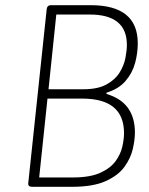

<svg xmlns="http://www.w3.org/2000/svg" viewBox="-20 -720 574 740"><path d="M104 0Q87 0 89 -15L160 -685Q162 -700 176 -700H330Q511 -700 511 -553Q511 -515 500.5 -476.5Q490 -438 463.5 -407.5Q437 -377 391 -363L390 -358Q500 -326 500 -209Q500 -182 492 -146.5Q484 -111 460 -77.5Q436 -44 387.5 -22Q339 0 257 0ZM167 -376H301Q357 -376 390.5 -394.5Q424 -413 441 -440.5Q458 -468 463.5 -497Q469 -526 469 -547Q469 -664 326 -664H197ZM131 -36H260Q327 -36 366.5 -54Q406 -72 425.5 -99Q445 -126 451.5 -155Q458 -184 458 -207Q458 -340 297 -340H163Z"/></svg>

Font: Asap Semi Condensed Semi Condensed Thin
Style: Italic
Weight: 100
Width: 4
Italic angle: -6°
Designer: Pablo Cosgaya
Foundry: Omnibus-Type
Version: Version 3.001; ttfautohint (v1.8.4.7-5d5b)